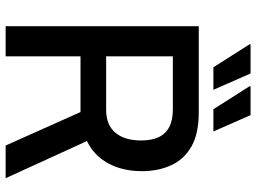

<svg xmlns="http://www.w3.org/2000/svg" viewBox="-134 -776 910 682"><g transform="rotate(90 321.0 -435.0)"><path d="M73 0V-686H380Q454 -686 499.5 -660.5Q545 -635 566.5 -589Q588 -543 588 -484Q588 -415 560 -364Q532 -313 481 -289L613 0H497L378 -266H180V0ZM180 -357H370Q424 -357 451.5 -390Q479 -423 479 -481Q479 -518 467.5 -543Q456 -568 431.5 -581Q407 -594 368 -594H180ZM368 -738 286 -867 287 -870H389L447 -738ZM219 -738 137 -867 138 -870H241L299 -738Z"/></g></svg>

Font: Archivo SemiCondensed Medium
Style: Regular
Weight: 500
Width: 4
Designer: Hector Gatti
Foundry: Omnibus-Type
Version: Version 2.001